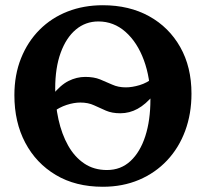

<svg xmlns="http://www.w3.org/2000/svg" viewBox="-20 -705 787 734"><path d="M373 9Q269 9 193.5 -36Q118 -81 76.5 -159.5Q35 -238 35 -341Q35 -419 60.5 -482.5Q86 -546 131.5 -591.5Q177 -637 238.5 -661Q300 -685 373 -685Q474 -685 550 -643Q626 -601 669 -525Q712 -449 712 -347Q712 -270 688 -205Q664 -140 619 -92Q574 -44 511.5 -17.5Q449 9 373 9ZM389 -55Q442 -55 479 -89.5Q516 -124 535.5 -184.5Q555 -245 555 -324Q555 -407 530 -475Q505 -543 460 -583Q415 -623 356 -623Q307 -623 270 -592Q233 -561 212 -503.5Q191 -446 191 -366Q191 -305 203.5 -248.5Q216 -192 240.5 -148.5Q265 -105 302 -80Q339 -55 389 -55ZM180 -275V-341Q211 -380 242 -395.5Q273 -411 306 -411Q339 -411 362.5 -401.5Q386 -392 409 -381.5Q432 -371 461 -371Q485 -371 513.5 -379.5Q542 -388 567 -408V-342Q537 -306 506 -289Q475 -272 440 -272Q408 -272 385 -282Q362 -292 339.5 -302.5Q317 -313 287 -313Q263 -313 235 -304Q207 -295 180 -275Z"/></svg>

Font: Vollkorn
Style: Bold
Weight: 700
Designer: Friedrich Althausen
Foundry: Friedrich Althausen
Version: Version 5.000